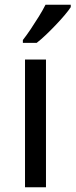

<svg xmlns="http://www.w3.org/2000/svg" viewBox="-20 -786 317 806"><path d="M173 0H85V-536H173ZM277 -756Q268 -742 251 -722Q234 -702 213.5 -680.5Q193 -659 172.5 -639.5Q152 -620 134 -606H76V-618Q91 -637 108.5 -663Q126 -689 143 -716.5Q160 -744 171 -766H277Z"/></svg>

Font: Noto Sans Armenian
Style: Regular
Weight: 400
Designer: Monotype Design Team
Foundry: Monotype Imaging Inc.
Version: Version 2.007